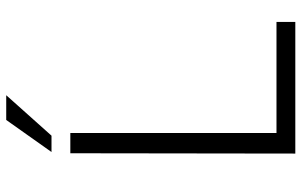

<svg xmlns="http://www.w3.org/2000/svg" viewBox="-196 -773 969 617"><g transform="rotate(-90 288.5 -464.5)"><path d="M104.5 -723H169.5V-60.5H526.5V0H103.5ZM211.5 -929H291L161 -783.5H108.5Z"/></g></svg>

Font: Public Sans Thin ExtraLight
Style: Regular
Weight: 250
Version: Version 1.007